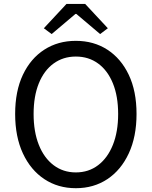

<svg xmlns="http://www.w3.org/2000/svg" viewBox="-20 -957 782 990"><path d="M371 13.4Q279.2 13.4 208.6 -33.4Q138 -80.2 98 -166.2Q58.1 -252.2 58.1 -369.3Q58.1 -487 98 -571.3Q138 -655.6 208.6 -701Q279.2 -746.4 371 -746.4Q463.3 -746.4 533.7 -700.8Q604.1 -655.2 644 -571.1Q684 -487 684 -369.3Q684 -252.2 644 -166.2Q604.1 -80.2 533.7 -33.4Q463.3 13.4 371 13.4ZM371 -68Q437.1 -68 486 -105.3Q535 -142.5 562.1 -210.1Q589.2 -277.8 589.2 -369.3Q589.2 -460.8 562.1 -527.3Q535 -593.7 486 -629.5Q437.1 -665.4 371 -665.4Q305.6 -665.4 256.3 -629.5Q207.1 -593.7 180.2 -527.3Q153.3 -460.8 153.3 -369.3Q153.3 -277.8 180.2 -210.1Q207.1 -142.5 256.3 -105.3Q305.6 -68 371 -68ZM246.4 -781.4 206 -811.3 322.8 -936.7H419.2L536.1 -811.3L496.3 -781.4L373.7 -885.1H369Z"/></svg>

Font: Noto Sans HK Thin
Style: Regular
Weight: 100
Designer: Ryoko NISHIZUKA 西塚涼子 (kana, bopomofo & ideographs); Paul D. Hunt (Latin, Greek & Cyrillic); Sandoll Communications 산돌커뮤니
Foundry: Adobe
Version: Version 2.004-H2;hotconv 1.0.118;makeotfexe 2.5.65603